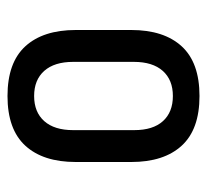

<svg xmlns="http://www.w3.org/2000/svg" viewBox="-40 -500 552 512"><g transform="rotate(90 236.0 -244.0)"><path d="M412 -318V-170Q412 -83 368.5 -35.5Q325 12 236 12Q147 12 103.5 -35.5Q60 -83 60 -170V-318Q60 -405 103.5 -452.5Q147 -500 236 -500Q325 -500 368.5 -452.5Q412 -405 412 -318ZM145 -325V-163Q145 -113 169 -86Q193 -59 236 -59Q279 -59 303 -86Q327 -113 327 -163V-326Q327 -376 303 -402.5Q279 -429 236 -429Q193 -429 169 -402Q145 -375 145 -325Z"/></g></svg>

Font: Ropa Sans
Style: Regular
Weight: 400
Designer: Botio Nikoltchev
Foundry: Botio Nikoltchev
Version: Version 1.100